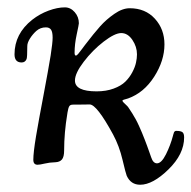

<svg xmlns="http://www.w3.org/2000/svg" viewBox="-20 -448 527 529"><path d="M119.6 -295.4Q125 -330.6 125 -344.2Q125 -359.9 120.6 -366.2Q116.2 -372.6 106.4 -372.6Q91.3 -372.6 80.1 -362.8Q69.8 -353.5 62.5 -341.8Q55.2 -330.1 55.2 -321.3Q55.2 -290 53.2 -285.2Q49.3 -275.9 39.6 -275.9Q20 -275.9 20 -298.3Q20 -355 68.8 -393.6Q89.4 -409.7 113.8 -418.7Q138.2 -427.7 158.7 -427.7Q174.3 -427.7 185.8 -414.6Q197.3 -401.4 197.3 -383.8Q197.3 -380.9 191.4 -353.5Q185.5 -326.2 185.5 -302.7Q185.5 -294.9 189 -294.9Q191.4 -294.9 195.3 -299.3Q199.2 -303.7 206.3 -313.5Q213.4 -323.2 213.9 -323.7Q239.3 -356.9 256.1 -375.7Q272.9 -394.5 295.2 -409.9Q317.4 -425.3 337.4 -425.3Q380.4 -425.3 406.7 -396.5Q433.1 -367.7 433.1 -325.7Q433.1 -280.8 404.8 -236.6Q376.5 -192.4 333 -176.8Q331.1 -176.3 328.6 -175.5Q326.2 -174.8 324.5 -174.3Q322.8 -173.8 321 -173.3Q319.3 -172.9 318.4 -172.1Q317.4 -171.4 317.4 -170.4Q317.4 -168.9 320.3 -165.8Q323.2 -162.6 327.4 -158.9Q331.5 -155.3 333.5 -152.3Q338.9 -144.5 344.5 -135.5Q350.1 -126.5 354.2 -118.9Q358.4 -111.3 363.5 -99.9Q368.7 -88.4 371.3 -82Q374 -75.7 378.9 -63Q383.8 -50.3 385.3 -46.1Q386.7 -42 391.4 -29.1Q396 -16.1 396.5 -14.6Q401.9 2 412.6 2Q424.8 2 437.3 -22.9Q449.7 -47.9 456.5 -73.7Q456.5 -74.7 457.3 -76.9Q458 -79.1 458.3 -79.8Q458.5 -80.6 459 -82.3Q459.5 -84 460 -84.5Q460.4 -85 461.4 -85.9Q462.4 -86.9 463.4 -87.2Q464.4 -87.4 465.8 -87.4Q477.5 -87.4 482.4 -84Q487.3 -80.6 487.3 -69.3Q487.3 -23.4 444.1 18.8Q400.9 61 366.2 61Q340.3 61 329.1 36.1Q326.7 30.8 317.6 -7.6Q308.6 -45.9 291.5 -77.6Q246.6 -160.2 227.1 -160.2Q223.1 -160.2 204.1 -159.9Q185.1 -159.7 180.7 -159.7Q173.3 -159.7 170.7 -155Q168 -150.4 166 -138.2Q165.5 -135.7 165.5 -134.8Q156.7 -82 156.7 -33.7Q156.7 -15.6 150.6 -8.5Q144.5 -1.5 132.8 -1Q116.2 -0.5 103 2.7Q89.8 5.9 83.5 5.9Q71.8 5.9 71.8 -7.8Q71.8 -27.8 79.3 -72.8Q86.9 -117.7 99.9 -185.8Q112.8 -253.9 119.6 -295.4ZM186.5 -226.1Q186.5 -196.3 246.1 -196.3Q272.5 -196.3 293 -203.9Q313.5 -211.4 325.2 -222.9Q336.9 -234.4 344.5 -248.8Q352.1 -263.2 354.7 -275.4Q357.4 -287.6 357.4 -298.3Q357.4 -319.3 344.7 -338.1Q332 -356.9 314 -356.9Q296.4 -356.9 265.6 -333.3Q234.9 -309.6 210.7 -277.8Q186.5 -246.1 186.5 -226.1Z"/></svg>

Font: Cooper*
Style: Italic
Weight: 400
Italic angle: -7°
Designer: Owen Earl
Foundry: indestructible type*
Version: Version 0.001